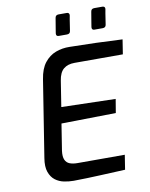

<svg xmlns="http://www.w3.org/2000/svg" viewBox="-99 -999 838 1076"><g transform="rotate(-10 319.5 -460.5)"><path d="M232 6Q205 6 177.5 0.5Q150 -5 128 -21.5Q106 -38 95 -69Q84 -100 92 -148L161 -584Q170 -643 196.5 -676.5Q223 -710 260 -724Q297 -738 339 -737Q414 -736 488.5 -733.5Q563 -731 639 -727L626 -644H351Q312 -644 288.5 -624.5Q265 -605 258 -559L235 -413L543 -405L530 -327L220 -322L196 -170Q192 -138 200 -120Q208 -102 226 -95Q244 -88 270 -88H539L526 -5Q455 -2 382 1.5Q309 5 232 6ZM493 -808Q479 -808 479 -822Q479 -823 479.5 -827Q480 -831 483 -849Q486 -867 493 -909Q495 -927 513 -927H559Q574 -927 574 -913Q574 -913 573.5 -909Q573 -905 569.5 -887Q566 -869 560 -825Q558 -808 540 -808ZM290 -808Q276 -808 276 -822Q276 -823 276.5 -827Q277 -831 280 -849Q283 -867 290 -909Q292 -927 310 -927H356Q371 -927 371 -913Q371 -913 370.5 -909Q370 -905 366.5 -887Q363 -869 357 -825Q355 -808 337 -808Z"/></g></svg>

Font: Exo Thin Medium
Style: Italic
Weight: 500
Italic angle: -9°
Version: Version 2.000